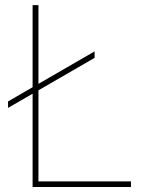

<svg xmlns="http://www.w3.org/2000/svg" viewBox="-20 -748 588 768"><path d="M110.4 0V-727.5H133.8V-22.5H503.9V0ZM12.2 -316.4V-342.3L358.4 -542.5V-516.6Z"/></svg>

Font: Inter 24pt Thin
Style: Regular
Weight: 250
Designer: Rasmus Andersson
Foundry: rsms
Version: Version 4.001;git-66647c0bb